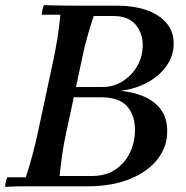

<svg xmlns="http://www.w3.org/2000/svg" viewBox="-24 -722 719 744"><path d="M442 -370Q491 -366 532.5 -348.5Q574 -331 599 -298Q624 -265 624 -213Q624 -153 586 -104.5Q548 -56 478.5 -28Q409 0 313 0H133Q99 0 65 0Q31 0 -4 2Q-4 -6 -1.5 -17Q1 -28 4 -35H76Q91 -80 103 -126Q115 -172 123 -210L183 -490Q191 -528 198 -570.5Q205 -613 210 -665H138Q138 -673 140.5 -684Q143 -695 146 -702Q180 -701 214 -700.5Q248 -700 282 -700H432Q493 -700 542 -683.5Q591 -667 620 -634Q649 -601 649 -553Q649 -506 621.5 -467Q594 -428 547.5 -402.5Q501 -377 442 -370ZM207 -40H332Q386 -40 423 -65Q460 -90 479.5 -130.5Q499 -171 499 -219Q499 -275 468.5 -310Q438 -345 367 -345H207L215 -385H375Q416 -385 451 -407Q486 -429 507.5 -465.5Q529 -502 529 -547Q529 -594 501 -627Q473 -660 414 -660H339Q329 -630 321.5 -605Q314 -580 307.5 -554.5Q301 -529 294 -495L233 -210Q223 -166 217 -123Q211 -80 207 -40Z"/></svg>

Font: Poltawski Nowy
Style: Italic
Weight: 400
Italic angle: -12°
Designer: Adam Pótawski, Mateusz Machalski, Borys Kosmynka, Ania Wieluska
Foundry: Capitalics.wtf
Version: Version 1.001;gftools[0.9.25]